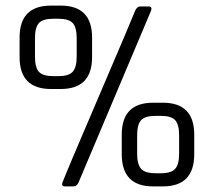

<svg xmlns="http://www.w3.org/2000/svg" viewBox="-20 -666 764 686"><path d="M555 -252H536Q498 -252 484 -236.5Q470 -221 470 -182V-117Q470 -79 484 -63Q498 -47 536 -47H555Q592 -47 606 -63Q620 -79 620 -117V-182Q620 -221 606 -236.5Q592 -252 555 -252ZM527 -299H562Q674 -299 674 -185V-115Q674 0 562 0H527Q415 0 415 -115V-185Q415 -299 527 -299ZM189 -599H170Q133 -599 119 -583.5Q105 -568 105 -530V-464Q105 -425 119 -409.5Q133 -394 170 -394H189Q226 -394 240 -410Q254 -426 254 -464V-530Q254 -568 240 -583.5Q226 -599 189 -599ZM162 -646H197Q309 -646 309 -532V-462Q309 -348 197 -348H162Q50 -348 50 -462V-532Q50 -646 162 -646ZM242 0H213Q197 0 204 -16Q218 -53 333.5 -322.5Q449 -592 463 -628Q470 -643 481 -643H510Q526 -643 519 -626L261 -15Q255 0 242 0Z"/></svg>

Font: Rajdhani Medium
Style: Regular
Weight: 500
Designer: Satya Rajpurohit, Jyotish Sonowal
Foundry: Indian Type Foundry
Version: Version 1.201 February 1, 2022